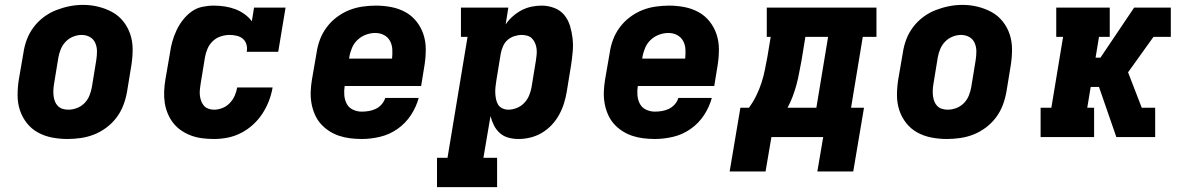

<svg xmlns="http://www.w3.org/2000/svg" viewBox="-20 -561 4840 786"><path d="M256 8Q224 8 193 2Q162 -4 135.5 -18.5Q109 -33 90 -57Q71 -81 61.5 -110Q52 -139 52 -171Q52 -203 57 -235L76 -345Q80 -373 90 -399.5Q100 -426 117.5 -449.5Q135 -473 159 -491Q183 -509 210 -519.5Q237 -530 264.5 -535.5Q292 -541 320 -541Q352 -541 382.5 -533.5Q413 -526 439.5 -511.5Q466 -497 485 -473Q504 -449 513.5 -420Q523 -391 523 -359Q523 -327 518 -295L500 -185Q495 -157 485 -130.5Q475 -104 457.5 -80.5Q440 -57 416 -39Q392 -21 365.5 -10.5Q339 0 311 4Q283 8 256 8ZM259 -112Q277 -112 294.5 -118.5Q312 -125 325.5 -138.5Q339 -152 346 -169.5Q353 -187 356 -204L374 -314Q377 -333 377 -351Q377 -369 370 -385Q363 -401 348 -409.5Q333 -418 314 -418Q297 -418 279.5 -411Q262 -404 249 -390.5Q236 -377 229 -360Q222 -343 219 -326L201 -216Q199 -204 198.5 -191.5Q198 -179 199.5 -167.5Q201 -156 205 -145.5Q209 -135 217 -127Q225 -119 236 -115.5Q247 -112 259 -112Z M856 8Q832 8 808 5Q784 2 762.5 -6Q741 -14 722.5 -26.5Q704 -39 690 -56.5Q676 -74 667 -95.5Q658 -117 654.5 -140Q651 -163 652 -187Q653 -211 657 -235L676 -345Q679 -368 685.5 -391Q692 -414 702.5 -436.5Q713 -459 728.5 -479Q744 -499 764 -513.5Q784 -528 808 -533Q832 -538 855 -538Q878 -538 900.5 -534.5Q923 -531 943 -523.5Q963 -516 980.5 -503.5Q998 -491 1011 -474L1020 -530H1149L1119 -349H990Q993 -364 989 -378.5Q985 -393 974.5 -402Q964 -411 949.5 -414.5Q935 -418 920 -418Q902 -418 883.5 -412Q865 -406 851 -392.5Q837 -379 829.5 -361.5Q822 -344 819 -326L801 -216Q799 -204 798 -192Q797 -180 798.5 -168.5Q800 -157 804 -146.5Q808 -136 815 -128Q822 -120 833 -116Q844 -112 856 -112Q873 -112 890 -118.5Q907 -125 920 -138.5Q933 -152 940.5 -168.5Q948 -185 951 -203H1096Q1091 -174 1080.5 -147Q1070 -120 1054 -95.5Q1038 -71 1015.5 -50.5Q993 -30 966.5 -16.5Q940 -3 912 2.5Q884 8 856 8Z M1461 8Q1437 8 1413 5Q1389 2 1367 -5.5Q1345 -13 1325.5 -26Q1306 -39 1291.5 -56Q1277 -73 1268 -94.5Q1259 -116 1255 -139Q1251 -162 1252 -186.5Q1253 -211 1257 -235L1276 -345Q1280 -373 1290 -399.5Q1300 -426 1317.5 -449.5Q1335 -473 1359 -491Q1383 -509 1409.5 -519.5Q1436 -530 1464 -534Q1492 -538 1519 -538Q1551 -538 1582 -532Q1613 -526 1639.5 -511.5Q1666 -497 1685 -473Q1704 -449 1713.5 -420Q1723 -391 1723 -359Q1723 -327 1718 -295L1704 -209H1391Q1388 -190 1389.5 -171Q1391 -152 1399.5 -136Q1408 -120 1425 -112Q1442 -104 1461 -104Q1475 -104 1490 -106.5Q1505 -109 1518.5 -115.5Q1532 -122 1542.5 -134Q1553 -146 1557 -160H1694Q1684 -123 1662 -89.5Q1640 -56 1607 -33Q1574 -10 1536 -1Q1498 8 1461 8ZM1409 -321H1585Q1587 -340 1586 -359Q1585 -378 1576.5 -393.5Q1568 -409 1552 -417.5Q1536 -426 1516 -426Q1497 -426 1478 -419Q1459 -412 1444 -398Q1429 -384 1421 -365Q1413 -346 1410 -327Z M1769 205V85H1812L1894 -410H1867V-530H2061L2050 -461Q2062 -479 2079 -494Q2096 -509 2115 -519Q2134 -529 2155 -533.5Q2176 -538 2197 -538Q2224 -538 2249 -528.5Q2274 -519 2290 -499.5Q2306 -480 2313.5 -455Q2321 -430 2324 -403.5Q2327 -377 2324.5 -349.5Q2322 -322 2318 -295L2300 -185Q2296 -161 2288.5 -137Q2281 -113 2268.5 -90.5Q2256 -68 2238 -49Q2220 -30 2198 -17Q2176 -4 2151.5 2Q2127 8 2103 8Q2081 8 2061 2.5Q2041 -3 2026 -16.5Q2011 -30 2002 -48Q1993 -66 1988 -86L1959 85H2015V205ZM2061 -112Q2078 -112 2095.5 -119Q2113 -126 2126 -139.5Q2139 -153 2146 -170Q2153 -187 2156 -204L2174 -314Q2176 -326 2177 -338.5Q2178 -351 2176.5 -362.5Q2175 -374 2170.5 -384.5Q2166 -395 2158.5 -403Q2151 -411 2139.5 -414.5Q2128 -418 2116 -418Q2101 -418 2085.5 -413Q2070 -408 2058 -397.5Q2046 -387 2039.5 -372Q2033 -357 2030 -342L2012 -232Q2010 -219 2008.5 -206Q2007 -193 2007.5 -180.5Q2008 -168 2010.5 -155.5Q2013 -143 2019 -133Q2025 -123 2036.5 -117.5Q2048 -112 2061 -112Z M2661 8Q2637 8 2613 5Q2589 2 2567 -5.5Q2545 -13 2525.5 -26Q2506 -39 2491.5 -56Q2477 -73 2468 -94.5Q2459 -116 2455 -139Q2451 -162 2452 -186.5Q2453 -211 2457 -235L2476 -345Q2480 -373 2490 -399.5Q2500 -426 2517.5 -449.5Q2535 -473 2559 -491Q2583 -509 2609.5 -519.5Q2636 -530 2664 -534Q2692 -538 2719 -538Q2751 -538 2782 -532Q2813 -526 2839.5 -511.5Q2866 -497 2885 -473Q2904 -449 2913.5 -420Q2923 -391 2923 -359Q2923 -327 2918 -295L2904 -209H2591Q2588 -190 2589.5 -171Q2591 -152 2599.5 -136Q2608 -120 2625 -112Q2642 -104 2661 -104Q2675 -104 2690 -106.5Q2705 -109 2718.5 -115.5Q2732 -122 2742.5 -134Q2753 -146 2757 -160H2894Q2884 -123 2862 -89.5Q2840 -56 2807 -33Q2774 -10 2736 -1Q2698 8 2661 8ZM2609 -321H2785Q2787 -340 2786 -359Q2785 -378 2776.5 -393.5Q2768 -409 2752 -417.5Q2736 -426 2716 -426Q2697 -426 2678 -419Q2659 -412 2644 -398Q2629 -384 2621 -365Q2613 -346 2610 -327Z M2967 141 3011 -120H3046Q3063 -143 3076 -169.5Q3089 -196 3097.5 -222.5Q3106 -249 3111.5 -276.5Q3117 -304 3122 -331L3135 -410H3119V-530H3568V-410H3512L3464 -120H3517L3473 141H3326L3350 0H3138L3114 141ZM3322 -120 3370 -410H3277L3261 -312Q3256 -288 3251.5 -263Q3247 -238 3240.5 -214Q3234 -190 3225 -166Q3216 -142 3204 -120Z M3856 8Q3824 8 3793 2Q3762 -4 3735.5 -18.5Q3709 -33 3690 -57Q3671 -81 3661.5 -110Q3652 -139 3652 -171Q3652 -203 3657 -235L3676 -345Q3680 -373 3690 -399.5Q3700 -426 3717.5 -449.5Q3735 -473 3759 -491Q3783 -509 3810 -519.5Q3837 -530 3864.5 -535.5Q3892 -541 3920 -541Q3952 -541 3982.5 -533.5Q4013 -526 4039.5 -511.5Q4066 -497 4085 -473Q4104 -449 4113.5 -420Q4123 -391 4123 -359Q4123 -327 4118 -295L4100 -185Q4095 -157 4085 -130.5Q4075 -104 4057.5 -80.5Q4040 -57 4016 -39Q3992 -21 3965.5 -10.5Q3939 0 3911 4Q3883 8 3856 8ZM3859 -112Q3877 -112 3894.5 -118.5Q3912 -125 3925.5 -138.5Q3939 -152 3946 -169.5Q3953 -187 3956 -204L3974 -314Q3977 -333 3977 -351Q3977 -369 3970 -385Q3963 -401 3948 -409.5Q3933 -418 3914 -418Q3897 -418 3879.5 -411Q3862 -404 3849 -390.5Q3836 -377 3829 -360Q3822 -343 3819 -326L3801 -216Q3799 -204 3798.5 -191.5Q3798 -179 3799.5 -167.5Q3801 -156 3805 -145.5Q3809 -135 3817 -127Q3825 -119 3836 -115.5Q3847 -112 3859 -112Z M4240 0V-120H4284L4332 -410H4304V-530H4523V-410H4479L4465 -325H4485L4623 -530H4773V-410H4702L4598 -265L4654 -120H4709V0H4550L4479 -205H4445L4431 -120H4459V0Z"/></svg>

Font: Iosevka Curly Slab HvExObl
Style: Regular
Weight: 900
Width: 7
Italic angle: -9°
Monospace: yes
Designer: Belleve Invis
Foundry: Belleve Invis
Version: Version 11.1.0; ttfautohint (v1.8.3)